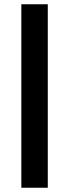

<svg xmlns="http://www.w3.org/2000/svg" viewBox="-20 -770 324 900"><path d="M80 110V-750H204V110Z"/></svg>

Font: Txt Sans SemiBold
Style: Regular
Weight: 600
Designer: Open Source
Foundry: XRLN
Version: Version 1.0